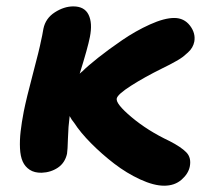

<svg xmlns="http://www.w3.org/2000/svg" viewBox="-20 -549 667 607"><path d="M111.8 -2.9Q88.9 -2.4 74 -12.2Q59.1 -22 51.8 -38.3Q44.4 -54.7 43.2 -80.1Q42 -105.5 45.2 -133.3Q48.3 -161.1 55.2 -196.8Q63.5 -238.3 84 -315.4Q104.5 -392.6 109.9 -420.9Q113.3 -434.6 117.2 -458Q124 -491.2 153.3 -510Q182.6 -528.8 211.9 -528.8Q247.1 -528.8 260 -502.4Q272.9 -476.1 264.2 -432.1Q257.8 -398.9 231.9 -315.9Q237.3 -321.3 240.2 -323.2Q257.3 -340.3 290.3 -366.5Q323.2 -392.6 366 -421.9Q408.7 -451.2 454.1 -471.7Q499.5 -492.2 530.8 -492.2Q562 -492.2 580.6 -468Q599.1 -443.8 594.2 -417Q592.3 -407.7 587.6 -399.4Q583 -391.1 574.2 -383.1Q565.4 -375 558.6 -369.6Q551.8 -364.3 537.6 -356.2Q523.4 -348.1 516.6 -344.7Q509.8 -341.3 493.2 -333Q436 -304.7 394 -277.8Q352.1 -251 349.1 -237.8Q345.2 -221.2 396 -178.5Q446.8 -135.7 516.1 -103Q552.2 -84.5 568.8 -67.6Q585.4 -50.8 580.1 -22.9Q575.7 0 554 19Q532.2 38.1 499 38.1Q466.3 38.1 423.3 18.3Q380.4 -1.5 341.3 -31.5Q302.2 -61.5 268.1 -95.9Q233.9 -130.4 214.8 -160.2Q206.1 -170.4 200.2 -182.1Q195.8 -148.4 194.8 -111.3Q193.8 -74.2 191.9 -63Q185.5 -34.2 163.1 -19Q140.6 -3.9 111.8 -2.9Z"/></svg>

Font: Shantell Sans Irregular
Style: Bold Italic
Weight: 700
Italic angle: -11.31°
Designer: Stephen Nixon, Anya Danilova, Shantell Martin
Foundry: Arrow Type
Version: Version 1.006;[9816181b4]